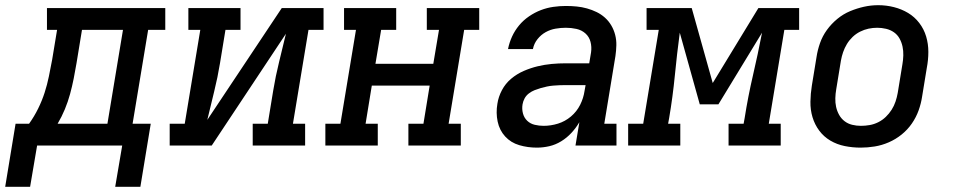

<svg xmlns="http://www.w3.org/2000/svg" viewBox="-63 -561 3683 740"><path d="M-43 159 -3 -84H49Q69 -112 84 -142.5Q99 -173 109 -204Q119 -235 125.5 -267Q132 -299 138 -331L157 -446H118V-530H574V-446H508L448 -84H518L478 159H381L408 0H80L53 159ZM159 -84H351L411 -446H253L232 -318Q227 -288 221 -258Q215 -228 207 -198.5Q199 -169 187 -140Q175 -111 159 -84Z M591 0V-84H649L709 -446H663V-530H864V-446H806L785 -318Q776 -263 762.5 -208.5Q749 -154 736 -99L1023 -530H1184V-446H1126L1066 -84H1113V0H911V-84H969L990 -212Q999 -267 1012.5 -321.5Q1026 -376 1039 -431L753 0Z M1191 0V-84H1249L1309 -446H1263V-530H1464V-446H1406L1384 -315H1607L1629 -446H1582V-530H1784V-446H1726L1666 -84H1713V0H1511V-84H1569L1593 -231H1370L1346 -84H1393V0Z M2006 8Q1971 8 1938.5 -1.5Q1906 -11 1884 -35Q1862 -59 1855 -92.5Q1848 -126 1854 -161Q1858 -188 1871.5 -213.5Q1885 -239 1907 -257.5Q1929 -276 1955.5 -287.5Q1982 -299 2009 -305.5Q2036 -312 2063 -314.5Q2090 -317 2117 -317H2208L2215 -359Q2218 -380 2213 -399.5Q2208 -419 2193.5 -432Q2179 -445 2159 -449.5Q2139 -454 2118 -454Q2098 -454 2078 -450.5Q2058 -447 2040 -437Q2022 -427 2008.5 -410Q1995 -393 1991 -372H1895Q1900 -397 1910.5 -420Q1921 -443 1937.5 -463Q1954 -483 1976 -498Q1998 -513 2021.5 -522Q2045 -531 2069.5 -534.5Q2094 -538 2118 -538Q2139 -538 2159.5 -536Q2180 -534 2199.5 -528.5Q2219 -523 2236.5 -514.5Q2254 -506 2268.5 -493Q2283 -480 2293 -463Q2303 -446 2308 -426.5Q2313 -407 2312.5 -386.5Q2312 -366 2309 -345L2266 -84H2313V0H2155L2170 -90Q2157 -68 2139.5 -49Q2122 -30 2100 -16.5Q2078 -3 2054 2.5Q2030 8 2006 8ZM2032 -76Q2060 -76 2087.5 -84.5Q2115 -93 2137.5 -112Q2160 -131 2173 -157Q2186 -183 2190 -211L2194 -233H2117Q2105 -233 2093 -232.5Q2081 -232 2069 -231Q2057 -230 2045 -227.5Q2033 -225 2021 -221.5Q2009 -218 1997.5 -213.5Q1986 -209 1975.5 -201Q1965 -193 1959 -182Q1953 -171 1951 -159Q1948 -141 1952.5 -124Q1957 -107 1969 -95.5Q1981 -84 1998 -80Q2015 -76 2032 -76Z M2358 0V-84H2416L2476 -446H2429V-530H2603L2684 -241L2860 -530H3017V-446H2960L2900 -84H2946V0H2745V-84H2803L2807 -106Q2820 -189 2839 -270.5Q2858 -352 2874 -435L2706 -159H2634L2557 -435Q2546 -353 2538 -270.5Q2530 -188 2516 -106L2512 -84H2559V0Z M3254 8Q3223 8 3193 2Q3163 -4 3137.5 -19Q3112 -34 3094.5 -57.5Q3077 -81 3068.5 -109.5Q3060 -138 3060.5 -169Q3061 -200 3066 -231L3084 -341Q3088 -368 3097.5 -395Q3107 -422 3124 -445.5Q3141 -469 3164 -488Q3187 -507 3213.5 -518Q3240 -529 3267 -535Q3294 -541 3322 -541Q3353 -541 3382.5 -533.5Q3412 -526 3437 -511Q3462 -496 3480 -472.5Q3498 -449 3506.5 -420.5Q3515 -392 3515 -361Q3515 -330 3509 -299L3491 -189Q3487 -162 3477.5 -135.5Q3468 -109 3451.5 -85Q3435 -61 3412 -42.5Q3389 -24 3362.5 -12.5Q3336 -1 3308.5 3.5Q3281 8 3254 8ZM3255 -76Q3272 -76 3289 -79Q3306 -82 3322 -90Q3338 -98 3351 -110.5Q3364 -123 3373.5 -138Q3383 -153 3388.5 -169.5Q3394 -186 3397 -203L3415 -313Q3418 -330 3418.5 -347.5Q3419 -365 3415.5 -381.5Q3412 -398 3404 -412.5Q3396 -427 3382.5 -436.5Q3369 -446 3352 -450Q3335 -454 3318 -454Q3301 -454 3284.5 -450.5Q3268 -447 3252 -439Q3236 -431 3223 -418.5Q3210 -406 3201 -391Q3192 -376 3186.5 -360Q3181 -344 3178 -327L3160 -217Q3157 -200 3156.5 -182.5Q3156 -165 3159.5 -149Q3163 -133 3171 -118.5Q3179 -104 3192 -94Q3205 -84 3221.5 -80Q3238 -76 3255 -76Q3255 -76 3255 -76Q3255 -76 3255 -76Z"/></svg>

Font: Iosevka Curly Slab MdExObl
Style: Regular
Weight: 500
Width: 7
Italic angle: -9°
Monospace: yes
Designer: Belleve Invis
Foundry: Belleve Invis
Version: Version 11.1.0; ttfautohint (v1.8.3)